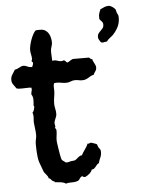

<svg xmlns="http://www.w3.org/2000/svg" viewBox="-59 -876 760 992"><g transform="rotate(-5 320.5 -380.0)"><path d="M450.2 -516.1Q450.2 -505.4 444.1 -497.3Q438 -489.3 434.1 -480Q425.3 -478.5 418.7 -474.9Q412.1 -471.2 405.5 -467Q398.9 -462.9 391.1 -460Q383.3 -457 373 -457Q363.3 -457 354.2 -459Q345.2 -460.9 335.9 -460.9Q323.7 -460.9 312.7 -456.1Q301.8 -451.2 289.1 -451.2Q276.9 -451.2 264.4 -453.6Q252 -456.1 240.2 -456.1Q236.3 -456.1 233.2 -455.6Q230 -455.1 227.1 -455.1Q222.7 -445.8 223.4 -436Q224.1 -426.3 224.1 -417Q224.1 -400.4 220.9 -383.8Q217.8 -367.2 217.8 -350.1Q217.8 -336.4 220.9 -323.5Q224.1 -310.5 224.1 -296.9Q224.1 -289.6 222.2 -283.4Q220.2 -277.3 217.5 -271.5Q214.8 -265.6 212.9 -259.8Q210.9 -253.9 210.9 -247.1Q210.9 -242.7 212.4 -238Q213.9 -233.4 213.9 -229L210.9 -226.1Q210.9 -224.1 211.9 -222.9Q212.9 -221.7 214.4 -220Q215.8 -218.3 216.8 -215.8Q217.8 -213.4 217.8 -209Q217.8 -196.3 215.8 -183.6Q213.9 -170.9 213.9 -158.2Q213.9 -155.8 214.8 -147.7Q215.8 -139.6 217.5 -128.9Q219.2 -118.2 220.9 -106.4Q222.7 -94.7 224.6 -84.5Q226.6 -74.2 228.3 -66.9Q230 -59.6 231 -58.1Q234.9 -52.7 240.2 -49.6Q245.6 -46.4 250 -42Q252 -41 255.9 -41Q261.2 -41 265.9 -42.5Q270.5 -43.9 275.9 -44.9Q281.2 -46.4 286.9 -46.4Q292.5 -46.4 297.9 -47.9Q303.7 -50.3 308.1 -54.2Q312.5 -58.1 316.7 -61.8Q320.8 -65.4 325.7 -68.1Q330.6 -70.8 336.9 -70.8Q345.2 -85.9 355.2 -99.6Q365.2 -113.3 372.1 -128.9Q374 -127.9 376 -127.9Q379.9 -127.9 382.6 -129.9Q385.3 -131.8 389.2 -131.8Q389.6 -131.8 394 -130.6Q398.4 -129.4 403.3 -127.7Q408.2 -126 412.6 -124.3Q417 -122.6 418 -122.1Q420.9 -119.6 422.6 -113.3Q424.3 -106.9 426.8 -103Q429.2 -99.1 431.2 -97.2Q433.1 -95.2 434.3 -93Q435.5 -90.8 436.3 -87.9Q437 -85 437 -79.1Q437 -64 430.9 -50.5Q424.8 -37.1 420.9 -22.9Q414.6 -20.5 410.6 -15.9Q406.7 -11.2 403.1 -6.3Q399.4 -1.5 394.8 2.4Q390.1 6.3 381.8 6.8Q377.9 18.1 369.1 25.9Q360.4 33.7 350.1 39.1Q347.2 42 341.8 42Q338.9 42 335.2 40.5Q331.5 39.1 330.1 36.1Q323.7 38.6 321 41.3Q318.4 43.9 316.4 47.1Q314.5 50.3 312.3 53.2Q310.1 56.2 305.4 58.6Q300.8 61 292.2 62.5Q283.7 64 269 64Q262.2 64 255.6 64.7Q249 65.4 243.2 67.9Q231.9 60.1 215.3 58.3Q198.7 56.6 185.1 55.2Q186 50.3 182.1 50.3Q178.2 50.3 175.8 47.9Q170.4 44.9 167 39.3Q163.6 33.7 155.8 32.2Q155.3 26.4 151.9 21.2Q148.4 16.1 144.3 11.2Q140.1 6.3 136.2 1.2Q132.3 -3.9 130.9 -9.8Q126.5 -23.9 120.4 -38.3Q114.3 -52.7 110.8 -67.9Q109.4 -74.7 108.2 -85.7Q106.9 -96.7 106.2 -108.9Q105.5 -121.1 105.2 -132.3Q105 -143.6 105 -150.9Q105 -163.1 107.9 -174.1Q110.8 -185.1 110.8 -196.8Q110.8 -212.4 108.4 -227.5Q106 -242.7 105 -257.8Q104 -266.1 105 -274.4Q106 -282.7 106 -291Q106 -303.7 102.1 -313Q105 -314.9 107.2 -318.8Q109.4 -322.8 110.8 -327.4Q112.3 -332 113 -336.9Q113.8 -341.8 113.8 -345.2L110.8 -348.1Q111.8 -355.5 112.3 -363Q112.8 -370.6 112.8 -377.9Q112.8 -385.7 111.1 -392.8Q109.4 -399.9 105 -405.8Q104 -413.6 106.4 -420.4Q108.9 -427.2 108.9 -434.1L107.9 -441.9Q96.7 -443.4 84.5 -442.6Q72.3 -441.9 61 -441.9Q53.2 -441.9 45.4 -442.1Q37.6 -442.4 30.8 -444.8Q23.4 -455.6 15.6 -466.1Q7.8 -476.6 7.8 -490.2Q7.8 -505.9 15.6 -517.6Q23.4 -529.3 30.8 -542Q36.6 -542.5 42.5 -544.9Q48.3 -547.4 54 -550.3Q59.6 -553.2 64.9 -555.7Q70.3 -558.1 76.2 -558.1Q86.4 -558.1 95.7 -553Q105 -547.9 116.2 -547.9H121.1Q123.5 -553.2 125.7 -559.1Q127.9 -564.9 127 -570.8Q124.5 -572.8 122.8 -575Q121.1 -577.1 121.1 -580.1Q121.1 -582.5 122.6 -584.2Q124 -585.9 124 -589.8Q124 -601.1 121.1 -612.5Q118.2 -624 118.2 -636.2Q118.2 -646 121.3 -660.2Q124.5 -674.3 129.6 -688.7Q134.8 -703.1 141.6 -715.8Q148.4 -728.5 155.8 -734.9Q162.1 -735.8 168 -735.8Q173.8 -735.8 180.2 -735.8Q194.8 -735.8 205.1 -729.5Q215.3 -723.1 221.7 -712.9Q228 -702.6 231 -689.7Q233.9 -676.8 233.9 -664.1Q233.9 -655.8 229.5 -643.6Q225.1 -631.3 225.1 -617.2Q225.1 -606 226.1 -594Q227.1 -582 227.1 -570.8Q229.5 -570.8 231.9 -571.3Q234.4 -571.8 236.8 -571.8Q246.6 -571.8 255.4 -568.4Q264.2 -564.9 273.9 -564.9Q280.8 -564.9 285.2 -567.9Q289.1 -567.9 291.5 -566.2Q293.9 -564.5 295.7 -562.3Q297.4 -560.1 299.6 -557.9Q301.8 -555.7 305.2 -555.2Q312.5 -558.1 319.1 -563Q325.7 -567.9 334 -570.8H418Q421.9 -567.9 424.8 -564.5Q427.7 -561 434.1 -561Q434.6 -555.2 437.3 -549.8Q439.9 -544.4 442.9 -539.1Q445.8 -533.7 448 -528.1Q450.2 -522.5 450.2 -516.1ZM588.9 -762.2Q588.9 -736.3 578.1 -714.8Q567.4 -693.4 549.3 -674.8Q541.5 -667.5 532.2 -660.9Q522.9 -654.3 517.1 -645H514.2Q508.8 -645 504.2 -643.6Q499.5 -642.1 494.1 -642.1Q489.7 -642.1 485.4 -645Q481.4 -650.9 477.3 -657.7Q473.1 -664.6 473.1 -672.9Q473.1 -683.6 478.3 -690.7Q483.4 -697.8 489.7 -703.6Q496.1 -709.5 501.2 -716.1Q506.3 -722.7 506.3 -732.9Q506.3 -740.2 504.4 -744.1Q502.4 -748 499.8 -751.2Q497.1 -754.4 493.9 -757.3Q490.7 -760.3 488.3 -765.1V-772.9Q487.3 -785.2 490.7 -794.2Q494.1 -803.2 498 -814Q510.3 -819.8 519.8 -824Q529.3 -828.1 543 -828.1Q546.9 -828.1 551.8 -825.9Q556.6 -823.7 561.3 -820.6Q565.9 -817.4 569.8 -813.7Q573.7 -810.1 576.2 -807.1Q577.6 -804.2 578.6 -798.1Q579.6 -792 581.1 -789.1Q583 -784.2 584.5 -781.7Q585.9 -779.3 586.9 -777.1Q587.9 -774.9 588.4 -771.7Q588.9 -768.6 588.9 -762.2Z"/></g></svg>

Font: Margarine
Style: Regular
Weight: 400
Designer: Astigmatic (AOETI)
Foundry: Astigmatic (AOETI)
Version: Version 1.000